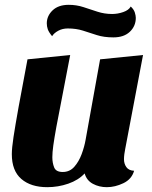

<svg xmlns="http://www.w3.org/2000/svg" viewBox="-20 -756 631 796"><path d="M176 20Q108 20 68.5 -14Q29 -48 29 -117Q29 -142 36 -188Q43 -234 57 -312Q71 -390 94 -510L271 -528Q251 -421 236.5 -348.5Q222 -276 213.5 -229Q205 -182 201 -153Q197 -124 197 -104Q197 -81 204.5 -62Q212 -43 240 -43Q269 -43 288 -64.5Q307 -86 318.5 -117Q330 -148 335 -177L395 -510L573 -528L499 -138Q497 -129 495.5 -117Q494 -105 494 -96Q494 -77 504 -63Q514 -49 536 -48Q526 -13 491.5 3.5Q457 20 423 20Q391 20 365 6Q339 -8 331 -37Q305 -9 263 5.5Q221 20 176 20ZM450 -601Q411 -601 381.5 -610.5Q352 -620 324 -629Q296 -638 261 -638Q239 -638 221.5 -628.5Q204 -619 196 -606Q182 -623 178 -635Q174 -647 174 -659Q174 -690 198 -713Q222 -736 265 -736Q297 -736 326 -726.5Q355 -717 384 -707.5Q413 -698 445 -698Q468 -698 491 -706Q514 -714 522 -729Q535 -717 539 -704Q543 -691 543 -682Q543 -648 518.5 -624.5Q494 -601 450 -601Z"/></svg>

Font: Sansita Swashed
Style: Bold
Weight: 700
Designer: Pablo Cosgaya
Foundry: Omnibus-Type
Version: Version 1.003; ttfautohint (v1.8.3)